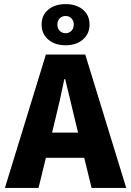

<svg xmlns="http://www.w3.org/2000/svg" viewBox="-20 -917 640 937"><path d="M4 0 204 -651H396L596 0H427L348 -323Q337 -371 323.5 -426Q310 -481 298 -531H294Q284 -481 271.5 -426Q259 -371 247 -323L168 0ZM142 -147V-270H456V-147ZM300 -696Q248 -696 215.5 -724Q183 -752 183 -797Q183 -843 215.5 -870Q248 -897 300 -897Q352 -897 384.5 -870Q417 -843 417 -797Q417 -752 384.5 -724Q352 -696 300 -696ZM300 -755Q317 -755 328.5 -766.5Q340 -778 340 -797Q340 -816 328.5 -827.5Q317 -839 300 -839Q283 -839 271.5 -827.5Q260 -816 260 -797Q260 -778 271.5 -766.5Q283 -755 300 -755Z"/></svg>

Font: Source Code Pro ExtraBold
Style: Regular
Weight: 800
Monospace: yes
Designer: Paul D. Hunt, Teo Tuominen
Foundry: Adobe Systems Incorporated
Version: Version 1.018;hotconv 1.0.116;makeotfexe 2.5.65601